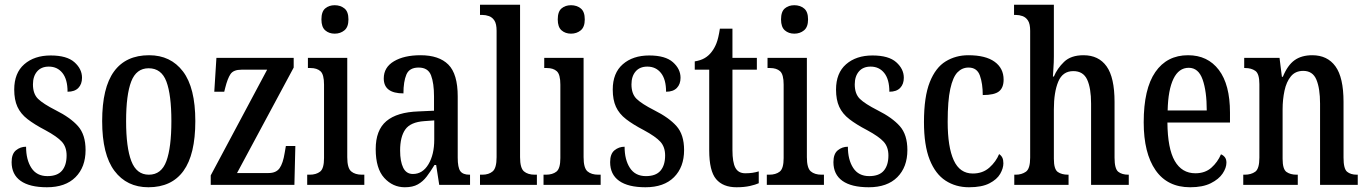

<svg xmlns="http://www.w3.org/2000/svg" viewBox="-20 -780 5770 810"><path d="M178 10Q105 10 67 -17Q29 -44 29 -96Q29 -131 47.5 -146Q66 -161 90 -161Q90 -106 112.5 -71.5Q135 -37 180 -37Q222 -37 241.5 -60Q261 -83 261 -124Q261 -160 241 -182Q221 -204 171 -231Q125 -255 96 -277.5Q67 -300 53.5 -329.5Q40 -359 40 -402Q40 -472 82.5 -509Q125 -546 194 -546Q262 -546 294 -517.5Q326 -489 326 -452Q326 -425 310.5 -409Q295 -393 265 -393Q265 -445 243.5 -472Q222 -499 186 -499Q154 -499 136.5 -478.5Q119 -458 119 -424Q119 -384 140.5 -363Q162 -342 215 -315Q277 -284 309 -248Q341 -212 341 -147Q341 -75 298.5 -32.5Q256 10 178 10Z M606 10Q515 10 463 -59Q411 -128 411 -269Q411 -410 461 -478.5Q511 -547 609 -547Q700 -547 752 -478.5Q804 -410 804 -269Q804 -128 754 -59Q704 10 606 10ZM608 -43Q661 -43 682 -100.5Q703 -158 703 -269Q703 -380 682 -436Q661 -492 607 -492Q555 -492 533.5 -436Q512 -380 512 -269Q512 -158 534 -100.5Q556 -43 608 -43Z M869 0V-40L1107 -486H999Q965 -486 952.5 -467.5Q940 -449 930 -409L926 -393H884L893 -536H1219V-495L980 -50H1113Q1145 -50 1159.5 -70.5Q1174 -91 1181 -135L1186 -164H1226L1222 0Z M1392 -638Q1368 -638 1352 -652Q1336 -666 1336 -698Q1336 -731 1352 -744.5Q1368 -758 1392 -758Q1416 -758 1433 -744.5Q1450 -731 1450 -698Q1450 -666 1433 -652Q1416 -638 1392 -638ZM1276 0V-43H1286Q1314 -43 1330.5 -56Q1347 -69 1347 -113V-423Q1347 -466 1332 -479.5Q1317 -493 1290 -493H1279V-536H1445V-117Q1445 -71 1461.5 -57Q1478 -43 1507 -43H1517V0Z M1688 10Q1637 10 1601 -29.5Q1565 -69 1565 -151Q1565 -231 1610 -269Q1655 -307 1746 -310L1811 -313V-373Q1811 -429 1798.5 -462Q1786 -495 1746 -495Q1707 -495 1694.5 -465.5Q1682 -436 1682 -386Q1599 -386 1599 -449Q1599 -496 1642 -521.5Q1685 -547 1754 -547Q1832 -547 1871.5 -507.5Q1911 -468 1911 -373V-115Q1911 -73 1922 -58Q1933 -43 1960 -43H1963V0H1833L1820 -84H1813Q1796 -56 1780 -35Q1764 -14 1742.5 -2Q1721 10 1688 10ZM1722 -46Q1763 -46 1787.5 -87Q1812 -128 1812 -191V-272L1770 -269Q1712 -265 1690 -234Q1668 -203 1668 -145Q1668 -99 1681 -72.5Q1694 -46 1722 -46Z M2005 0V-43H2015Q2042 -43 2058.5 -57Q2075 -71 2075 -117V-650Q2075 -679 2066 -693Q2057 -707 2043 -712Q2029 -717 2015 -717H2005V-760H2174V-117Q2174 -71 2190.5 -57Q2207 -43 2236 -43H2245V0Z M2389 -638Q2365 -638 2349 -652Q2333 -666 2333 -698Q2333 -731 2349 -744.5Q2365 -758 2389 -758Q2413 -758 2430 -744.5Q2447 -731 2447 -698Q2447 -666 2430 -652Q2413 -638 2389 -638ZM2273 0V-43H2283Q2311 -43 2327.5 -56Q2344 -69 2344 -113V-423Q2344 -466 2329 -479.5Q2314 -493 2287 -493H2276V-536H2442V-117Q2442 -71 2458.5 -57Q2475 -43 2504 -43H2514V0Z M2703 10Q2630 10 2592 -17Q2554 -44 2554 -96Q2554 -131 2572.5 -146Q2591 -161 2615 -161Q2615 -106 2637.5 -71.5Q2660 -37 2705 -37Q2747 -37 2766.5 -60Q2786 -83 2786 -124Q2786 -160 2766 -182Q2746 -204 2696 -231Q2650 -255 2621 -277.5Q2592 -300 2578.5 -329.5Q2565 -359 2565 -402Q2565 -472 2607.5 -509Q2650 -546 2719 -546Q2787 -546 2819 -517.5Q2851 -489 2851 -452Q2851 -425 2835.5 -409Q2820 -393 2790 -393Q2790 -445 2768.5 -472Q2747 -499 2711 -499Q2679 -499 2661.5 -478.5Q2644 -458 2644 -424Q2644 -384 2665.5 -363Q2687 -342 2740 -315Q2802 -284 2834 -248Q2866 -212 2866 -147Q2866 -75 2823.5 -32.5Q2781 10 2703 10Z M3087 10Q3030 10 3001 -24.5Q2972 -59 2972 -146V-486H2911V-521Q2936 -525 2953 -535Q2970 -545 2982 -561Q2994 -576 3002.5 -597.5Q3011 -619 3017 -659H3070V-536H3173V-486H3070V-147Q3070 -95 3082.5 -72Q3095 -49 3124 -49Q3141 -49 3154.5 -51Q3168 -53 3181 -57V-7Q3168 -1 3144 4.5Q3120 10 3087 10Z M3331 -638Q3307 -638 3291 -652Q3275 -666 3275 -698Q3275 -731 3291 -744.5Q3307 -758 3331 -758Q3355 -758 3372 -744.5Q3389 -731 3389 -698Q3389 -666 3372 -652Q3355 -638 3331 -638ZM3215 0V-43H3225Q3253 -43 3269.5 -56Q3286 -69 3286 -113V-423Q3286 -466 3271 -479.5Q3256 -493 3229 -493H3218V-536H3384V-117Q3384 -71 3400.5 -57Q3417 -43 3446 -43H3456V0Z M3645 10Q3572 10 3534 -17Q3496 -44 3496 -96Q3496 -131 3514.5 -146Q3533 -161 3557 -161Q3557 -106 3579.5 -71.5Q3602 -37 3647 -37Q3689 -37 3708.5 -60Q3728 -83 3728 -124Q3728 -160 3708 -182Q3688 -204 3638 -231Q3592 -255 3563 -277.5Q3534 -300 3520.5 -329.5Q3507 -359 3507 -402Q3507 -472 3549.5 -509Q3592 -546 3661 -546Q3729 -546 3761 -517.5Q3793 -489 3793 -452Q3793 -425 3777.5 -409Q3762 -393 3732 -393Q3732 -445 3710.5 -472Q3689 -499 3653 -499Q3621 -499 3603.5 -478.5Q3586 -458 3586 -424Q3586 -384 3607.5 -363Q3629 -342 3682 -315Q3744 -284 3776 -248Q3808 -212 3808 -147Q3808 -75 3765.5 -32.5Q3723 10 3645 10Z M4068 10Q4012 10 3969 -18Q3926 -46 3902 -106.5Q3878 -167 3878 -265Q3878 -372 3902.5 -433.5Q3927 -495 3969.5 -521Q4012 -547 4065 -547Q4138 -547 4176 -519.5Q4214 -492 4214 -444Q4214 -410 4194.5 -394.5Q4175 -379 4126 -379Q4126 -427 4114 -461Q4102 -495 4066 -495Q4039 -495 4019.5 -475Q4000 -455 3989 -405Q3978 -355 3978 -266Q3978 -160 4003.5 -104Q4029 -48 4084 -48Q4126 -48 4154 -73Q4182 -98 4195 -130Q4204 -124 4208.5 -115Q4213 -106 4213 -91Q4213 -70 4199.5 -46.5Q4186 -23 4154 -6.5Q4122 10 4068 10Z M4259 0V-43H4265Q4290 -43 4308 -55.5Q4326 -68 4326 -115V-650Q4326 -679 4317 -693Q4308 -707 4294 -712Q4280 -717 4266 -717H4258V-760H4426V-542Q4426 -516 4424 -490.5Q4422 -465 4422 -457H4426Q4440 -491 4469 -519Q4498 -547 4551 -547Q4615 -547 4648.5 -500Q4682 -453 4682 -350V-115Q4682 -68 4697.5 -55.5Q4713 -43 4740 -43H4742V0H4583V-343Q4583 -408 4566.5 -444Q4550 -480 4508 -480Q4463 -480 4444.5 -435.5Q4426 -391 4426 -319V-110Q4426 -66 4442.5 -54.5Q4459 -43 4486 -43H4488V0Z M5001 10Q4905 10 4855 -62Q4805 -134 4805 -264Q4805 -405 4854 -476Q4903 -547 4992 -547Q5075 -547 5122 -485Q5169 -423 5169 -305V-263H4905Q4906 -153 4936 -101Q4966 -49 5023 -49Q5064 -49 5090.5 -72.5Q5117 -96 5131 -129Q5141 -125 5147.5 -116.5Q5154 -108 5154 -94Q5154 -72 5138 -48Q5122 -24 5088 -7Q5054 10 5001 10ZM5071 -314Q5071 -395 5053.5 -444.5Q5036 -494 4995 -494Q4953 -494 4930.5 -447.5Q4908 -401 4906 -314Z M5225 0V-43H5231Q5258 -43 5275.5 -55.5Q5293 -68 5293 -115V-425Q5293 -469 5276 -481Q5259 -493 5233 -493H5229V-536H5378L5388 -456H5392Q5412 -505 5441.5 -526Q5471 -547 5516 -547Q5580 -547 5614 -500Q5648 -453 5648 -350V-115Q5648 -68 5663 -55.5Q5678 -43 5704 -43H5708V0H5549V-343Q5549 -407 5533.5 -444Q5518 -481 5478 -481Q5445 -481 5426 -458Q5407 -435 5399 -397.5Q5391 -360 5391 -319V-110Q5391 -66 5407.5 -54.5Q5424 -43 5450 -43H5455V0Z"/></svg>

Font: Noto Serif Lao ExtraCondensed Medium
Style: Regular
Weight: 500
Width: 2
Designer: Monotype Design Team
Foundry: Monotype Imaging Inc.
Version: Version 2.003; ttfautohint (v1.8.4.7-5d5b)